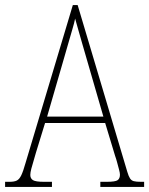

<svg xmlns="http://www.w3.org/2000/svg" viewBox="-23 -734 586 754"><path d="M-3 0V-20H14Q33 -20 43 -25Q53 -30 60.5 -45.5Q68 -61 77 -93L263 -714H282L477 -59Q482 -42 487.5 -33.5Q493 -25 502.5 -22.5Q512 -20 531 -20H543V0H371V-20H396Q430 -20 439 -26.5Q448 -33 448 -48Q448 -55 444.5 -68Q441 -81 437 -96Q433 -111 429 -122L390 -251H154L118 -134Q115 -122 109.5 -104.5Q104 -87 100 -71.5Q96 -56 96 -47Q96 -33 106.5 -26.5Q117 -20 150 -20H181V0ZM162 -276H383L319 -497Q309 -532 300 -562.5Q291 -593 284 -618.5Q277 -644 272 -661Q269 -645 261.5 -620Q254 -595 246 -566.5Q238 -538 230 -511Z"/></svg>

Font: Noto Serif Khmer Condensed Thin
Style: Regular
Weight: 250
Width: 3
Designer: Danh Hong and the Monotype Design Team
Foundry: Monotype Imaging Inc.
Version: Version 2.004